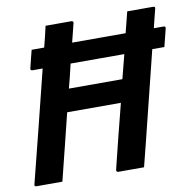

<svg xmlns="http://www.w3.org/2000/svg" viewBox="-79 -780 868 859"><g transform="rotate(-10 355.5 -350.0)"><path d="M507 0H390Q385 0 383 -3.5Q381 -7 382 -11Q400 -84 418 -156.5Q436 -229 455 -302H211Q192 -226 173.5 -150.5Q155 -75 136 0H19Q7 0 11 -11Q43 -137 74.5 -263Q106 -389 137 -514H91Q80 -514 83 -525Q88 -547 93 -565.5Q98 -584 103 -605H160Q166 -629 172 -652.5Q178 -676 183 -700H300Q305 -700 307.5 -696.5Q310 -693 308 -689Q298 -649 287 -605H530Q536 -629 542 -652.5Q548 -676 554 -700H671Q683 -700 679 -689Q669 -648 658 -605H702Q713 -605 710 -594Q705 -572 700 -554Q695 -536 690 -514H635Q610 -412 584.5 -310.5Q559 -209 534 -107Q527 -79 520 -51.5Q513 -24 507 0ZM264 -514Q258 -487 251 -459.5Q244 -432 237 -405H480Q487 -432 494 -459.5Q501 -487 508 -514Z"/></g></svg>

Font: Recursive Sn Lnr St SmB
Style: Italic
Weight: 600
Italic angle: -15°
Version: Version 1.079;hotconv 1.0.112;makeotfexe 2.5.65598; ttfautoh